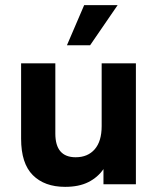

<svg xmlns="http://www.w3.org/2000/svg" viewBox="-20 -716 610 746"><path d="M233 10Q153 10 107.5 -35.5Q62 -81 62 -177V-470H195V-197Q195 -105 274 -105Q321 -105 348 -136Q375 -167 375 -226V-470H508V0H382V-59Q360 -27 323.5 -8.5Q287 10 233 10ZM240 -540 307 -696H437L330 -540Z"/></svg>

Font: Celebes
Style: Bold
Weight: 700
Designer: Anugrah Pasau
Foundry: Lafontype
Version: Version 1.000; ttfautohint (v1.8.4)